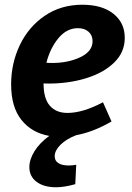

<svg xmlns="http://www.w3.org/2000/svg" viewBox="-20 -566 557 811"><path d="M164 -214V-213Q164 -150 190.5 -119.5Q217 -89 265 -89Q330 -89 415 -134L451 -53Q376 -9 302 5Q260 21 235.5 45.5Q211 70 211 94Q211 113 226.5 123Q242 133 270 133Q286 133 302 130L298 212Q251 225 217 225Q165 225 134.5 202Q104 179 104 140Q104 108 125.5 73Q147 38 188 8Q114 -5 70.5 -59.5Q27 -114 27 -210Q27 -298 63.5 -375Q100 -452 168.5 -499Q237 -546 328 -546Q411 -546 459 -508Q507 -470 507 -406Q507 -345 462 -301.5Q417 -258 343.5 -235.5Q270 -213 185 -213Q170 -213 164 -214ZM176 -301Q184 -300 200 -300Q268 -300 319.5 -324.5Q371 -349 371 -392Q371 -417 354 -432Q337 -447 309 -447Q262 -447 227 -405Q192 -363 176 -301Z"/></svg>

Font: Bitter Pro
Style: Bold Italic
Weight: 700
Italic angle: -9°
Designer: Sol Matas, and Bitter project Authors
Foundry: Sol Matas
Version: Version 1.010